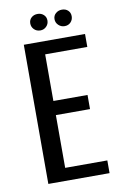

<svg xmlns="http://www.w3.org/2000/svg" viewBox="-82 -755 504 803"><g transform="rotate(-10 170.0 -354.0)"><path d="M57 0V-591H317V-536H138V-338H283V-278H138V-54H317V0ZM136 -638Q120 -638 109.5 -648.5Q99 -659 99 -674Q99 -689 109.5 -698.5Q120 -708 136 -708Q151 -708 161.5 -698.5Q172 -689 172 -674Q172 -659 161.5 -648.5Q151 -638 136 -638ZM239 -638Q224 -638 213 -648.5Q202 -659 202 -674Q202 -689 213 -698.5Q224 -708 239 -708Q255 -708 265 -698.5Q275 -689 275 -674Q275 -659 265 -648.5Q255 -638 239 -638Z"/></g></svg>

Font: Alumni Sans Thin Medium
Style: Regular
Weight: 500
Version: Version 1.018